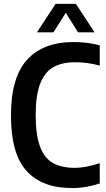

<svg xmlns="http://www.w3.org/2000/svg" viewBox="-20 -968 552 998"><path d="M37 -368.5Q37 -565.5 120.8 -657.5Q204.5 -749.5 363.5 -749.5Q433 -749.5 498.5 -732.5V-627Q435 -644.5 371.5 -644.5Q301.5 -644.5 256.5 -618.5Q211.5 -592.5 188.5 -532.2Q165.5 -472 165.5 -370.5Q165.5 -266 188.2 -205.8Q211 -145.5 255.5 -120.5Q300 -95.5 369.5 -95.5Q426 -95.5 498.5 -120V-15Q469 -4 430.8 2.8Q392.5 9.5 354 9.5Q199 9.5 118 -79.5Q37 -168.5 37 -368.5ZM471.5 -800H385.5L322 -901.5L258 -800H172L269 -948H374.5Z"/></svg>

Font: Encode Sans Condensed SemiBold
Style: Regular
Weight: 600
Width: 3
Designer: Multiple Designers
Foundry: Impallari Type
Version: Version 2.000